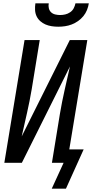

<svg xmlns="http://www.w3.org/2000/svg" viewBox="-20 -975 552 1150"><path d="M329 -815Q309 -815 289.5 -818Q270 -821 252.5 -828.5Q235 -836 221 -848.5Q207 -861 199 -878Q191 -895 190 -915Q189 -935 192 -955H272Q269 -940 272.5 -925.5Q276 -911 286 -901.5Q296 -892 310.5 -888.5Q325 -885 340 -885Q355 -885 370.5 -888.5Q386 -892 400 -901.5Q414 -911 421.5 -925.5Q429 -940 432 -955H512Q509 -935 501 -915Q493 -895 479 -878Q465 -861 447 -848.5Q429 -836 409.5 -828.5Q390 -821 369.5 -818Q349 -815 329 -815ZM290 155 361 0H291L339 -294Q351 -365 367 -435.5Q383 -506 399 -577L111 0H6L127 -735H218L170 -441Q158 -370 142 -299.5Q126 -229 110 -158L398 -735H503L395 -80H481L375 155Z"/></svg>

Font: Iosevka Medium
Style: Italic
Weight: 500
Italic angle: -9°
Monospace: yes
Designer: Belleve Invis
Foundry: Belleve Invis
Version: Version 32.5.0; ttfautohint (v1.8.4)